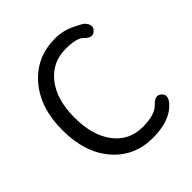

<svg xmlns="http://www.w3.org/2000/svg" viewBox="-204 -890 1045 1045"><g transform="rotate(-45 319.0 -367.0)"><path d="M377 13Q237 13 149 -87Q58 -191 58 -365.5Q58 -540 151 -645Q241 -747 383 -747Q445 -747 501 -719Q549 -695 553 -690Q588 -652 559 -626Q531 -600 495 -638Q469 -666 384 -666Q279 -666 216 -585.5Q153 -505 153 -367.5Q153 -230 214.5 -149Q276 -68 381 -68Q475 -68 513 -109Q548 -147 577 -122Q605 -96 572 -57Q511 13 377 13Z"/></g></svg>

Font: Resource Han Rounded HK
Style: Regular
Weight: 400
Designer: Cyano Hao (round all glyphs); Ryoko NISHIZUKA  (kana, bopomofo & ideographs); Paul D. Hunt (Latin, Greek & Cyrillic); Sa
Foundry: Cyano Hao
Version: 0.990